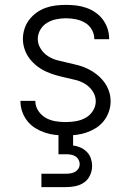

<svg xmlns="http://www.w3.org/2000/svg" viewBox="-20 -548 540 788"><path d="M249 8Q227 8 205.5 5.5Q184 3 163.5 -4Q143 -11 124.5 -22.5Q106 -34 92.5 -51Q79 -68 71.5 -89Q64 -110 64 -131V-134H125V-133Q125 -112 137 -93.5Q149 -75 167.5 -64.5Q186 -54 207 -50.5Q228 -47 249 -47Q270 -47 291 -50.5Q312 -54 330.5 -64Q349 -74 361 -92.5Q373 -111 373 -132Q373 -154 361 -172.5Q349 -191 331 -202.5Q313 -214 291.5 -219.5Q270 -225 249 -229.5Q228 -234 207.5 -240Q187 -246 167.5 -255Q148 -264 131 -277.5Q114 -291 101 -308Q88 -325 81 -346Q74 -367 74 -388Q74 -409 80.5 -429.5Q87 -450 100 -467Q113 -484 130.5 -496.5Q148 -509 168 -516Q188 -523 209 -525.5Q230 -528 251 -528Q272 -528 293 -525.5Q314 -523 334 -516Q354 -509 371.5 -497Q389 -485 401.5 -468.5Q414 -452 421 -431.5Q428 -411 428 -390V-387H367V-389Q367 -409 356.5 -427Q346 -445 328.5 -455Q311 -465 291 -469Q271 -473 251 -473Q231 -473 211 -469Q191 -465 173.5 -454.5Q156 -444 145.5 -426Q135 -408 135 -388Q135 -367 147 -348Q159 -329 177 -317.5Q195 -306 216 -300.5Q237 -295 258 -290.5Q279 -286 300 -280.5Q321 -275 340.5 -265.5Q360 -256 377 -242.5Q394 -229 407 -212Q420 -195 427 -174.5Q434 -154 434 -132Q434 -110 426.5 -89Q419 -68 405.5 -51Q392 -34 373.5 -22.5Q355 -11 334.5 -4Q314 3 292.5 5.5Q271 8 249 8ZM150 220V165H250Q260 165 269.5 163.5Q279 162 287.5 157.5Q296 153 301.5 144.5Q307 136 307 126Q307 116 302 107Q297 98 288.5 93Q280 88 270 86.5Q260 85 250 85H220V-47H280V49Q296 51 310.5 57.5Q325 64 336.5 75.5Q348 87 353 102.5Q358 118 358 133Q358 153 349.5 171.5Q341 190 325 201Q309 212 289.5 216Q270 220 250 220Z"/></svg>

Font: Iosevka Custom Light
Style: Regular
Weight: 300
Monospace: yes
Designer: Belleve Invis
Foundry: Belleve Invis
Version: Version 27.3.5